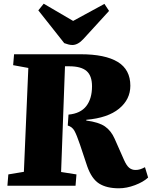

<svg xmlns="http://www.w3.org/2000/svg" viewBox="-20 -1003 825 1037"><path d="M350 -384Q415 -390 446 -430Q477 -470 477 -537Q477 -594 447.5 -619.5Q418 -645 354 -645H331L310 -74L393 -61L388 0H20L25 -61L109 -75L133 -636L51 -651L56 -710H415Q548 -710 616 -668.5Q684 -627 684 -540Q684 -466 623 -416Q562 -366 446 -356V-352Q514 -343 547 -320Q580 -297 599 -254L649 -141Q663 -109 677.5 -97Q692 -85 712 -85Q725 -85 736.5 -88.5Q748 -92 763 -100L780 -44Q754 -20 709 -3Q664 14 622 14Q556 14 515.5 -11.5Q475 -37 451 -105L412 -222Q394 -275 382 -296.5Q370 -318 346 -325ZM187 -947 216 -983 375 -890 544 -982 569 -944 431 -793Q401 -760 371 -760Q360 -760 349 -763Q338 -766 327 -770Z"/></svg>

Font: Literata 36pt ExtraBold
Style: Italic
Weight: 800
Italic angle: -2°
Designer: Latin by Veronika Burian and Jose Scaglione. Greek by Irene Vlachou. Cyrillic by Vera Evstafieva
Foundry: TypeTogether
Version: Version 3.002